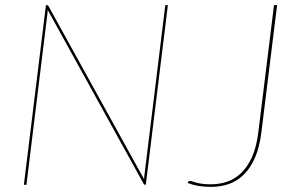

<svg xmlns="http://www.w3.org/2000/svg" viewBox="-20 -720 1152 748"><path d="M163 -700Q166.5 -700 169 -696L541.5 -21.5Q541.5 -24 541.5 -26.8Q541.5 -29.5 542 -32L624 -700H634L548 0H546Q542.5 0 539 -5L166 -681L165 -669L83 0H73L159 -700ZM998.5 -206Q991.5 -148 974 -107.2Q956.5 -66.5 930.8 -40.8Q905 -15 871.8 -3.2Q838.5 8.5 800.5 8Q773.5 8 752.2 4.2Q731 0.5 711.5 -7L712.5 -10Q713.5 -11.5 714.5 -13.2Q715.5 -15 719.5 -15Q724 -15 729.8 -13Q735.5 -11 744.8 -8.5Q754 -6 767.5 -4Q781 -2 801.5 -2Q834 -2 864.2 -12Q894.5 -22 919.2 -45.5Q944 -69 961.8 -108.2Q979.5 -147.5 986.5 -206L1047.5 -700H1059.5Z"/></svg>

Font: Lato Hairline
Style: Italic
Weight: 100
Italic angle: -7°
Designer: Lukasz Dziedzic
Foundry: tyPoland Lukasz Dziedzic
Version: Version 2.007; 2014-02-27